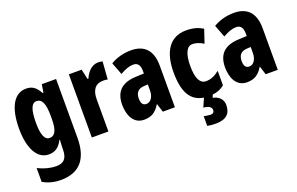

<svg xmlns="http://www.w3.org/2000/svg" viewBox="-95 -1010 2427 1568"><g transform="rotate(-20 1118.5 -226.0)"><path d="M197 -625C92 -625 33 -518 33 -336C33 -165 91 -56 191 -56C242 -56 279 -76 312 -138H316C314 -117 312 -86 312 -61V-55C312 28 276 55 215 55C173 55 118 44 58 14V135C106 161 155 174 212 174C380 174 456 74 456 -105V-615H332L321 -546H313C280 -607 245 -625 197 -625ZM242 -500C289 -500 312 -458 312 -346V-320C312 -220 288 -180 243 -180C200 -180 179 -231 179 -335C179 -447 200 -500 242 -500Z M822 -625C766 -625 725 -575 705 -527H698L678 -615H567V-66H711V-345C711 -424 742 -471 813 -471C825 -471 841 -470 851 -466L862 -620C844 -625 833 -625 822 -625Z M1110 -626C1045 -626 982 -609 931 -578L972 -471C1019 -498 1054 -510 1088 -510C1127 -510 1145 -483 1145 -434V-412L1074 -409C955 -404 891 -349 891 -232C891 -142 927 -56 1020 -56C1086 -56 1124 -83 1158 -139H1161L1184 -66H1289V-429C1289 -562 1223 -626 1110 -626ZM1111 -315 1145 -317V-267C1145 -209 1118 -171 1081 -171C1051 -171 1036 -190 1036 -234C1036 -284 1061 -313 1111 -315Z M1690 58C1690 15 1660 -23 1605 -33L1615 -58C1654 -62 1688 -75 1719 -100V-226C1680 -195 1645 -179 1602 -179C1549 -179 1522 -233 1522 -338C1522 -444 1549 -502 1598 -502C1630 -502 1659 -492 1694 -471L1733 -587C1694 -611 1651 -625 1588 -625C1437 -625 1376 -502 1376 -338C1376 -166 1426 -77 1539 -59L1506 16C1553 20 1575 37 1575 61C1575 82 1562 91 1543 91C1528 91 1505 87 1485 83V167C1507 172 1530 174 1558 174C1653 174 1690 131 1690 58Z M2004 -626C1939 -626 1876 -609 1825 -578L1866 -471C1913 -498 1948 -510 1982 -510C2021 -510 2039 -483 2039 -434V-412L1968 -409C1849 -404 1785 -349 1785 -232C1785 -142 1821 -56 1914 -56C1980 -56 2018 -83 2052 -139H2055L2078 -66H2183V-429C2183 -562 2117 -626 2004 -626ZM2005 -315 2039 -317V-267C2039 -209 2012 -171 1975 -171C1945 -171 1930 -190 1930 -234C1930 -284 1955 -313 2005 -315Z"/></g></svg>

Font: Noto Sans Malayalam UI ExtraCondensed ExtraBold
Style: Regular
Weight: 800
Width: 2
Designer: Jelle Bosma - Monotype Design Team
Foundry: Monotype Imaging Inc.
Version: Version 2.104